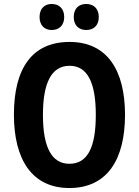

<svg xmlns="http://www.w3.org/2000/svg" viewBox="-20 -936 698 966"><path d="M179 -850C179 -808 205 -785 240 -785C277 -785 303 -808 303 -850C303 -893 277 -916 240 -916C205 -916 179 -894 179 -850ZM351 -850C351 -808 377 -785 414 -785C451 -785 477 -808 477 -850C477 -893 451 -916 414 -916C377 -916 351 -894 351 -850ZM609 -358C609 -583 519 -725 330 -725C143 -725 50 -594 50 -359C50 -135 140 10 329 10C519 10 609 -133 609 -358ZM196 -358C196 -519 239 -605 330 -605C420 -605 462 -521 462 -358C462 -195 421 -112 329 -112C239 -112 196 -197 196 -358Z"/></svg>

Font: Noto Sans Sinhala Condensed
Style: Bold
Weight: 700
Width: 3
Designer: Jelle Bosma - Monotype Design Team
Foundry: Monotype Imaging Inc.
Version: Version 2.006